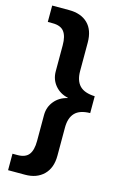

<svg xmlns="http://www.w3.org/2000/svg" viewBox="-138 -784 666 1050"><g transform="rotate(15 194.5 -259.0)"><path d="M21 114.3H48.8Q94.2 114.3 113.5 89.1Q132.8 64 132.8 12.2V-134.8Q132.8 -179.7 160.4 -213.4Q188 -247.1 233.9 -257.8V-259.8Q189.5 -269 161.1 -302.5Q132.8 -335.9 132.8 -382.8V-529.8Q132.8 -581.1 113.5 -606.4Q94.2 -631.8 48.8 -631.8H21V-724.6H117.2Q184.6 -724.6 222.9 -687.3Q261.2 -649.9 261.2 -578.6V-418.5Q261.2 -363.8 288.1 -335.9Q314.9 -308.1 374 -305.7V-210.4Q314.9 -209.5 288.1 -181.2Q261.2 -152.8 261.2 -98.6V61.5Q261.2 130.4 222.2 168.9Q183.1 207.5 117.2 207.5H21Z"/></g></svg>

Font: Arimo
Style: Bold
Weight: 700
Designer: Steve Matteson
Foundry: Monotype Imaging Inc.
Version: Version 1.33